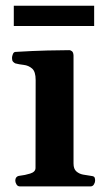

<svg xmlns="http://www.w3.org/2000/svg" viewBox="-20 -666 375 686"><path d="M51.3 0Q43 0 38.8 -7.3Q34.7 -14.6 34.7 -20Q34.7 -36.6 50.8 -38.1Q68.8 -40 87.9 -45.9Q106.9 -51.8 106.9 -65.9L107.4 -379.9Q107.4 -410.2 94.7 -421.1Q82 -432.1 64.9 -434.1Q47.9 -436 34.7 -439.5Q29.8 -441.9 26.4 -445.8Q22.9 -449.7 22.9 -459Q22.9 -464.8 25.9 -472.4Q28.8 -480 34.7 -480.5Q98.1 -484.4 149.4 -485.6Q200.7 -486.8 228 -486.8Q231.9 -486.8 237.1 -482.9Q242.2 -479 242.7 -467.3V-82Q242.7 -62.5 252.7 -53.7Q262.7 -44.9 276.6 -42.2Q290.5 -39.6 302.2 -38.1Q312.5 -37.1 316.2 -34.2Q319.8 -31.2 319.8 -20Q319.8 -14.6 315.7 -7.3Q311.5 0 303.2 0ZM29.3 -573.2V-645.5H316.4V-573.2Z"/></svg>

Font: Gelasio SemiBold
Style: Regular
Weight: 600
Designer: Eben Sorkin
Foundry: Eben Sorkin
Version: Version 1.008